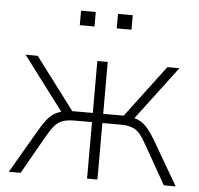

<svg xmlns="http://www.w3.org/2000/svg" viewBox="-50 -740 822 792"><g transform="rotate(5 360.5 -344.0)"><path d="M15 0 110 -163Q132 -202 148.5 -223.5Q165 -245 184 -255.5Q203 -266 232 -270L214 -259L42 -487H92L254 -272H339V-487H382V-272H467L629 -487H679L507 -259L489 -270Q517 -266 535 -256.5Q553 -247 570.5 -225.5Q588 -204 611 -163L706 0H657L569 -155Q553 -185 539 -202Q525 -219 506 -226.5Q487 -234 455 -234H382V0H339V-234H267Q235 -234 216 -226.5Q197 -219 183 -202Q169 -185 152 -155L64 0ZM407 -628V-688H468V-628ZM254 -628V-688H315V-628Z"/></g></svg>

Font: Nunito Sans 10pt SemiCondensed ExtraLight
Style: Regular
Weight: 250
Width: 4
Designer: Vernon Adams
Foundry: Vernon Adams
Version: Version 3.101;gftools[0.9.27]